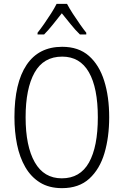

<svg xmlns="http://www.w3.org/2000/svg" viewBox="-20 -967 642 997"><path d="M547 -358Q547 -255 522.5 -172Q498 -89 444 -39.5Q390 10 302 10Q235 10 188 -19Q141 -48 111.5 -99Q82 -150 68.5 -216.5Q55 -283 55 -359Q55 -536 118 -630Q181 -724 303 -724Q388 -724 441.5 -677Q495 -630 521 -547.5Q547 -465 547 -358ZM113 -358Q113 -208 160.5 -124.5Q208 -41 301 -41Q396 -41 442 -123Q488 -205 488 -358Q488 -511 441.5 -592Q395 -673 303 -673Q206 -673 159.5 -590Q113 -507 113 -358ZM328 -947Q340 -924 358.5 -895.5Q377 -867 396 -840Q415 -813 428 -797V-788H395Q372 -810 348 -840Q324 -870 301 -898Q279 -870 254.5 -839.5Q230 -809 209 -788H175V-797Q191 -817 209.5 -843.5Q228 -870 245.5 -897.5Q263 -925 274 -947Z"/></svg>

Font: Noto Sans Sinhala Condensed Light
Style: Regular
Weight: 300
Width: 3
Designer: Jelle Bosma - Monotype Design Team
Foundry: Monotype Imaging Inc.
Version: Version 2.006; ttfautohint (v1.8.4.7-5d5b)